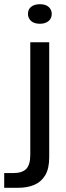

<svg xmlns="http://www.w3.org/2000/svg" viewBox="-85 -726 313 913"><path d="M-65 167V97H-22Q20 97 39.5 77.5Q59 58 59 10V-525H149V22Q149 76 130 107.5Q111 139 78 153Q45 167 2 167ZM105 -613Q77 -613 62.5 -626.5Q48 -640 48 -660Q48 -682 63.5 -694Q79 -706 105 -706Q132 -706 146.5 -693Q161 -680 161 -660Q161 -638 145.5 -625.5Q130 -613 105 -613Z"/></svg>

Font: Mona Sans Expanded
Style: Regular
Weight: 400
Width: 7
Designer: Deni Anggara
Foundry: GitHub
Version: Version 2.000